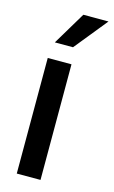

<svg xmlns="http://www.w3.org/2000/svg" viewBox="-115 -782 493 828"><g transform="rotate(15 131.0 -368.0)"><path d="M155.8 0H49.8V-516.1H155.8ZM143.1 -588.9H62L149.9 -735.8H262.2Z"/></g></svg>

Font: Creato Display Medium
Style: Regular
Weight: 500
Version: Version 1.000